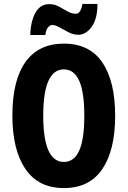

<svg xmlns="http://www.w3.org/2000/svg" viewBox="-20 -947 649 977"><path d="M566 -358Q566 -183 500.5 -86.5Q435 10 305 10Q175 10 109 -87.5Q43 -185 43 -359Q43 -539 110 -632Q177 -725 305 -725Q436 -725 501 -629Q566 -533 566 -358ZM200 -358Q200 -123 305 -123Q357 -123 383 -180.5Q409 -238 409 -358Q409 -478 383 -536Q357 -594 305 -594Q200 -594 200 -358ZM134 -769Q134 -792 139 -819.5Q144 -847 154.5 -871Q165 -895 183.5 -910.5Q202 -926 230 -926Q257 -926 279.5 -914Q302 -902 323 -889.5Q344 -877 366 -877Q380 -877 388 -891.5Q396 -906 400 -927H476Q476 -851 446.5 -810.5Q417 -770 378 -770Q354 -770 329.5 -782.5Q305 -795 283 -807.5Q261 -820 245 -820Q235 -820 224 -807Q213 -794 211 -769Z"/></svg>

Font: Noto Sans Sinhala ExtraCondensed ExtraBold
Style: Regular
Weight: 800
Width: 2
Designer: Jelle Bosma - Monotype Design Team
Foundry: Monotype Imaging Inc.
Version: Version 2.006; ttfautohint (v1.8.4.7-5d5b)